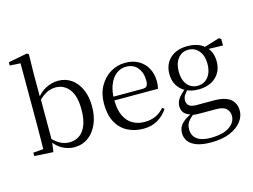

<svg xmlns="http://www.w3.org/2000/svg" viewBox="-132 -1038 2017 1531"><g transform="rotate(-15 876.0 -272.5)"><path d="M42 0V-28L126 -35Q127 -64 127 -98Q127 -132 127.5 -166.5Q128 -201 128 -229V-743L40 -748V-775L196 -805L211 -796L208 -641V-437L210 -427V-81V-80L198 9ZM370 15Q324 15 277.5 -8Q231 -31 193 -86H182L195 -111Q234 -69 269.5 -51Q305 -33 345 -33Q387 -33 422.5 -55Q458 -77 480 -128Q502 -179 502 -262Q502 -375 458.5 -430Q415 -485 347 -485Q324 -485 298.5 -477.5Q273 -470 246 -451Q219 -432 186 -395L175 -424H188Q229 -481 279.5 -506Q330 -531 381 -531Q442 -531 489 -498Q536 -465 563 -405Q590 -345 590 -263Q590 -182 562.5 -119Q535 -56 485.5 -20.5Q436 15 370 15Z M942 15Q869 15 811 -15Q753 -45 720 -106Q687 -167 687 -257Q687 -341 721.5 -402.5Q756 -464 812 -497.5Q868 -531 934 -531Q999 -531 1045.5 -503.5Q1092 -476 1116.5 -429Q1141 -382 1141 -323Q1141 -287 1134 -263H726V-294H1016Q1043 -294 1052 -308Q1061 -322 1061 -352Q1061 -416 1027 -457.5Q993 -499 932 -499Q888 -499 852 -471.5Q816 -444 795 -392.5Q774 -341 774 -269Q774 -188 798.5 -136Q823 -84 866 -59.5Q909 -35 964 -35Q1017 -35 1056.5 -53.5Q1096 -72 1127 -108L1143 -94Q1110 -44 1060 -14.5Q1010 15 942 15Z M1435 260Q1360 260 1314.5 242.5Q1269 225 1248 195.5Q1227 166 1227 128Q1227 81 1260.5 48Q1294 15 1360 -11L1365 -2Q1326 27 1308 52Q1290 77 1290 114Q1290 168 1328.5 196Q1367 224 1437 224Q1542 224 1595 187.5Q1648 151 1648 97Q1648 63 1624 38.5Q1600 14 1537 14H1414Q1391 14 1373 13Q1355 12 1339 7V4Q1262 -15 1262 -84Q1262 -116 1281.5 -145Q1301 -174 1346 -209V-218L1369 -206Q1343 -179 1330.5 -160Q1318 -141 1318 -116Q1318 -90 1336 -74Q1354 -58 1395 -58H1541Q1602 -58 1641.5 -42.5Q1681 -27 1700 3Q1719 33 1719 75Q1719 121 1686.5 163.5Q1654 206 1590.5 233Q1527 260 1435 260ZM1447 -174Q1387 -174 1343 -196.5Q1299 -219 1275.5 -259Q1252 -299 1252 -352Q1252 -433 1304.5 -482Q1357 -531 1448 -531Q1494 -531 1531 -518Q1568 -505 1592 -480L1595 -478Q1643 -432 1643 -352Q1643 -299 1619 -259Q1595 -219 1551 -196.5Q1507 -174 1447 -174ZM1447 -204Q1501 -204 1534 -245Q1567 -286 1567 -353Q1567 -420 1534 -460.5Q1501 -501 1448 -501Q1394 -501 1361.5 -460Q1329 -419 1329 -352Q1329 -285 1361 -244.5Q1393 -204 1447 -204ZM1562 -467V-484H1568L1707 -527L1724 -516V-462Z"/></g></svg>

Font: Noto Serif KR ExtraLight
Style: Regular
Weight: 400
Version: Version 2.002-H1;hotconv 1.1.0;makeotfexe 2.6.0